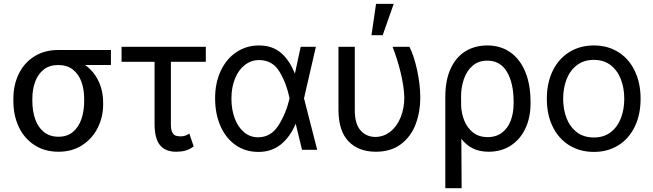

<svg xmlns="http://www.w3.org/2000/svg" viewBox="-20 -771 3359 988"><path d="M279.3 -513.7H550.8V-436.5H418Q461.9 -405.3 486.3 -355Q510.7 -304.7 510.7 -242.2V-232.4Q510.7 -168.9 482.9 -113.3Q455.1 -57.6 403.1 -23.9Q351.1 9.8 281.2 9.8Q210.4 9.8 157.7 -24.2Q105 -58.1 76.9 -117.4Q48.8 -176.8 48.8 -251V-262.7Q48.8 -334 76.7 -391.1Q104.5 -448.2 157 -481Q209.5 -513.7 279.3 -513.7ZM281.2 -67.4Q325.7 -67.4 355.2 -92Q384.8 -116.7 398.9 -158.2Q413.1 -199.7 413.1 -251V-262.7Q413.1 -311 398.9 -350.3Q384.8 -389.6 354.7 -413.1Q324.7 -436.5 279.3 -436.5Q234.9 -436.5 205.1 -413.1Q175.3 -389.6 160.9 -350.3Q146.5 -311 146.5 -262.7V-251Q146.5 -199.7 160.9 -158.2Q175.3 -116.7 205.6 -92Q235.8 -67.4 281.2 -67.4Z M1039.1 -453.1H859.4V-129.9Q859.4 -102.1 867.2 -88.6Q875 -75.2 885.7 -72.3Q896.5 -69.3 912.1 -69.3Q923.8 -69.3 935.3 -73.7Q946.8 -78.1 954.1 -84L976.6 -17.6Q955.1 -1.5 933.8 4.2Q912.6 9.8 886.7 9.8Q830.6 9.8 803 -24.4Q775.4 -58.6 775.4 -133.8V-453.1H605.5V-530.3H1039.1Z M1086.9 -265.6Q1086.9 -344.2 1115.7 -406Q1144.5 -467.8 1196 -502.4Q1247.6 -537.1 1312.5 -537.1Q1381.3 -537.1 1425.8 -499Q1470.2 -460.9 1497.1 -392.6H1497.6L1527.3 -530.3H1605.5L1544.4 -265.1L1612.3 0H1534.2L1502 -132.8H1501Q1472.7 -66.4 1425.3 -27.8Q1377.9 10.7 1309.6 10.7Q1243.2 10.7 1192.6 -24.4Q1142.1 -59.6 1114.5 -122.3Q1086.9 -185.1 1086.9 -265.6ZM1307.6 -64.5Q1374.5 -64.5 1413.6 -126.7Q1452.6 -189 1469.7 -263.7L1470.2 -265.1L1469.7 -266.6Q1454.6 -341.3 1418.5 -401.6Q1382.3 -461.9 1313.5 -461.9Q1272.5 -461.9 1240 -436.8Q1207.5 -411.6 1189.2 -366.5Q1170.9 -321.3 1170.9 -263.7Q1170.9 -207 1188 -161.6Q1205.1 -116.2 1236.3 -90.3Q1267.6 -64.5 1307.6 -64.5Z M1805.7 -530.3V-204.1Q1805.7 -132.8 1835.7 -99.6Q1865.7 -66.4 1911.1 -66.4Q1954.1 -66.4 1988.3 -93.3Q2022.5 -120.1 2041.5 -166.7Q2060.5 -213.4 2060.5 -269.5Q2059.1 -325.2 2042 -396.2Q2024.9 -467.3 2000 -530.3H2086.9Q2109.9 -485.4 2126.2 -411.1Q2142.6 -336.9 2142.6 -269.5Q2142.6 -193.4 2118.2 -130.1Q2093.8 -66.9 2042.5 -28.6Q1991.2 9.8 1914.1 9.8Q1824.7 9.8 1773.2 -43.9Q1721.7 -97.7 1721.7 -206.1V-530.3ZM1915 -751H2005.9L1949.2 -589.8H1891.6Z M2487.3 -537.1Q2556.6 -537.1 2606.9 -501.2Q2657.2 -465.3 2683.6 -400.1Q2710 -335 2710 -248V-238.3Q2710 -166 2683.6 -109.9Q2657.2 -53.7 2608.4 -22Q2559.6 9.8 2494.1 9.8Q2447.8 9.8 2413.6 -7.1Q2379.4 -23.9 2354 -56.6L2355.5 197.3H2271.5V-272.5Q2271.5 -358.9 2299.3 -418.5Q2327.1 -478 2375.7 -507.6Q2424.3 -537.1 2487.3 -537.1ZM2353 -223.1Q2355 -186 2369.4 -149.9Q2383.8 -113.8 2413.8 -89.6Q2443.8 -65.4 2489.3 -65.4Q2533.2 -65.4 2563.5 -88.6Q2593.8 -111.8 2608.4 -151.1Q2623 -190.4 2623 -238.3V-248Q2623 -342.8 2588.9 -400.9Q2554.7 -459 2487.3 -459Q2441.4 -459 2411.1 -432.1Q2380.9 -405.3 2366.7 -363Q2352.5 -320.8 2352.5 -273.4Z M2793.9 -262.7Q2793.9 -344.2 2824.2 -406.5Q2854.5 -468.8 2909.4 -502.9Q2964.4 -537.1 3036.1 -537.1Q3107.4 -537.1 3161.9 -502.9Q3216.3 -468.8 3246.3 -406.5Q3276.4 -344.2 3276.4 -262.7Q3276.4 -181.2 3246.3 -119.1Q3216.3 -57.1 3161.9 -23.2Q3107.4 10.7 3036.1 10.7Q2964.4 10.7 2909.4 -23.2Q2854.5 -57.1 2824.2 -119.1Q2793.9 -181.2 2793.9 -262.7ZM3192.4 -262.7Q3192.4 -317.4 3175 -362.8Q3157.7 -408.2 3122.6 -435.5Q3087.4 -462.9 3036.1 -462.9Q2983.9 -462.9 2948.5 -435.5Q2913.1 -408.2 2895.5 -362.8Q2877.9 -317.4 2877.9 -262.7Q2877.9 -208 2895.5 -162.8Q2913.1 -117.7 2948.5 -90.6Q2983.9 -63.5 3036.1 -63.5Q3087.4 -63.5 3122.6 -90.6Q3157.7 -117.7 3175 -162.8Q3192.4 -208 3192.4 -262.7Z"/></svg>

Font: Pretendard JP
Style: Regular
Weight: 400
Designer: Base glyphs from Inter by Rasmus Andersson; Hangeul glyphs from Noto Sans CJK(Source Han Sans) by Jang Soo-young and Kan
Foundry: Kil Hyung-jin
Version: Version 1.309